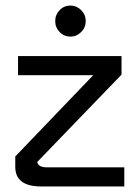

<svg xmlns="http://www.w3.org/2000/svg" viewBox="-20 -672 498 692"><path d="M428 -69V0H128Q35 0 35 -71V-108L316 -401H45V-470H418V-403L114 -88Q119 -69 147 -69ZM179 -596Q179 -619 195 -635.5Q211 -652 234 -652Q256 -652 272.5 -635.5Q289 -619 289 -596Q289 -573 272.5 -556.5Q256 -540 234 -540Q211 -540 195 -556.5Q179 -573 179 -596Z"/></svg>

Font: KoHo Medium
Style: Regular
Weight: 500
Version: Version 1.000; ttfautohint (v1.6)